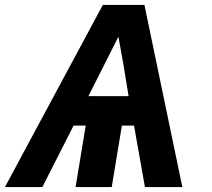

<svg xmlns="http://www.w3.org/2000/svg" viewBox="-34 -755 854 775"><path d="M-14 0 381 -735H549L702 0H551L507 -248H458L417 0H271L312 -248H263L137 0ZM485 -367 465 -490Q460 -519 454.5 -548.5Q449 -578 444 -607Q429 -578 414.5 -548.5Q400 -519 385 -490L323 -367Z"/></svg>

Font: Iosevka Aile Heavy Oblique
Style: Regular
Weight: 900
Italic angle: -9°
Designer: Belleve Invis
Foundry: Belleve Invis
Version: Version 31.1.0; ttfautohint (v1.8.4)